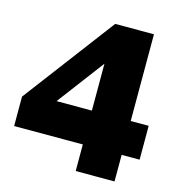

<svg xmlns="http://www.w3.org/2000/svg" viewBox="-108 -827 861 923"><g transform="rotate(15 322.0 -366.0)"><path d="M544.9 0H351.6V-132.3H9.8V-278.8L352.1 -732.4H544.9V-300.8H634.3V-132.3H544.9ZM175.8 -300.8H351.6V-534.2Z"/></g></svg>

Font: Kumbh Sans Black
Style: Regular
Weight: 900
Version: Version 1.005